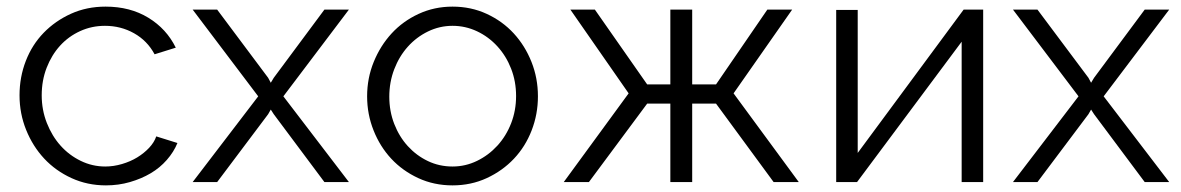

<svg xmlns="http://www.w3.org/2000/svg" viewBox="-20 -550 3568 580"><path d="M300 10Q244 10 196 -12Q148 -34 113.5 -71Q79 -108 59 -157.5Q39 -207 39 -262Q39 -317 58 -366Q77 -415 112 -451Q147 -487 194.5 -508.5Q242 -530 299 -530Q373 -530 428 -496.5Q483 -463 511 -406L447 -386Q425 -427 385 -449.5Q345 -472 297 -472Q257 -472 222 -456Q187 -440 161.5 -412Q136 -384 121 -345.5Q106 -307 106 -262Q106 -218 121.5 -178.5Q137 -139 163 -110Q189 -81 224 -64Q259 -47 298 -47Q323 -47 348.5 -54.5Q374 -62 394.5 -74.5Q415 -87 430.5 -103.5Q446 -120 452 -138L516 -118Q505 -91 484 -67Q463 -43 435 -26.5Q407 -10 372.5 0Q338 10 300 10Z M636 -521 790 -315 798 -300 807 -315 960 -521H1034L836 -259L1034 0H960L807 -205L798 -219L790 -205L636 0H562L760 -259L562 -521Z M1347 10Q1291 10 1243.5 -12Q1196 -34 1162 -70.5Q1128 -107 1108.5 -156Q1089 -205 1089 -259Q1089 -314 1109 -363Q1129 -412 1163 -449Q1197 -486 1244.5 -508Q1292 -530 1347 -530Q1403 -530 1450.5 -508Q1498 -486 1532 -449Q1566 -412 1585.5 -363Q1605 -314 1605 -259Q1605 -205 1586 -156Q1567 -107 1532.5 -70.5Q1498 -34 1450.5 -12Q1403 10 1347 10ZM1156 -258Q1156 -214 1171 -175.5Q1186 -137 1212 -108.5Q1238 -80 1272.5 -63.5Q1307 -47 1347 -47Q1386 -47 1421 -64Q1456 -81 1482.5 -110Q1509 -139 1524 -177.5Q1539 -216 1539 -260Q1539 -304 1524 -342.5Q1509 -381 1482.5 -410Q1456 -439 1421 -455.5Q1386 -472 1347 -472Q1308 -472 1273 -455Q1238 -438 1212 -409Q1186 -380 1171 -341Q1156 -302 1156 -258Z M1683 0 1879 -268 1703 -521H1777L1935 -295H2005V-521H2071V-295H2143L2298 -521H2373L2196 -268L2393 0H2317L2143 -237H2071V0H2005V-237H1935L1759 0Z M2506 0V-520H2571V-88L2891 -521H2950V0H2885V-424L2569 0Z M3114 -521 3268 -315 3276 -300 3285 -315 3438 -521H3512L3314 -259L3512 0H3438L3285 -205L3276 -219L3268 -205L3114 0H3040L3238 -259L3040 -521Z"/></svg>

Font: Rising Sun Light
Style: Regular
Weight: 300
Designer: Matt McInerney, Pablo Impallari, Rodrigo Fuenzalida (Raleway font), Stephen Hutchings (Greek), Cristiano Sobral (main ch
Foundry: The Rising Sun Project Authors
Version: Version 4.327; ttfautohint (v1.8.4.7-5d5b-dirty)